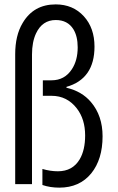

<svg xmlns="http://www.w3.org/2000/svg" viewBox="-20 -821 540 882"><path d="M49.8 24.9V-571.8Q49.8 -658.2 84 -715.3Q134.3 -800.8 235.8 -800.8Q315.4 -800.8 365.2 -746.1Q414.1 -692.4 414.1 -606.9Q414.1 -458.5 285.2 -421.9V-418Q356.4 -401.4 397.9 -352.1Q451.2 -289.6 451.2 -194.8Q451.2 -89.4 399.4 -24.9Q345.7 41 252.4 41Q210.4 41 174.8 28.8V-44.9Q210.9 -34.2 246.1 -34.2Q313.5 -34.2 346.2 -89.4Q371.1 -131.8 371.1 -198.7Q371.1 -273.4 333 -322.8Q288.1 -380.9 216.8 -380.9H176.8V-452.1H216.8Q276.9 -452.1 310.1 -502.9Q336.9 -543.5 336.9 -603.5Q336.9 -654.8 316.9 -687Q290.5 -729 236.3 -729Q174.3 -729 145.5 -667.5Q127 -627.9 127 -570.8V24.9Z"/></svg>

Font: BIZ UDGothic
Style: Regular
Weight: 400
Monospace: yes
Designer: TypeBank Co., Ltd.
Foundry: Morisawa Inc.
Version: Version 1.05